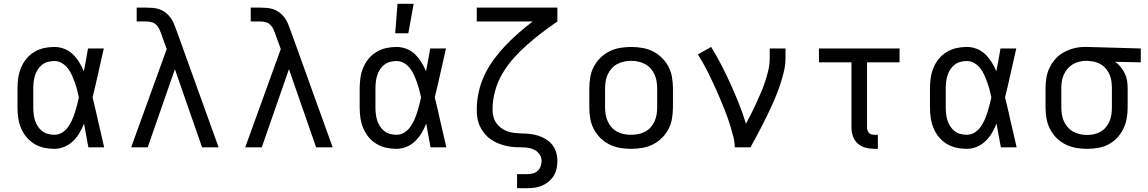

<svg xmlns="http://www.w3.org/2000/svg" viewBox="-20 -775 6040 1010"><path d="M266 8Q238 8 211 2Q184 -4 160 -18.5Q136 -33 118.5 -54.5Q101 -76 90.5 -101.5Q80 -127 76 -154.5Q72 -182 72 -210V-310Q72 -338 76 -365.5Q80 -393 90.5 -418.5Q101 -444 118.5 -465.5Q136 -487 160 -501.5Q184 -516 211 -522Q238 -528 266 -528Q293 -528 318.5 -518Q344 -508 363 -489.5Q382 -471 396.5 -448Q411 -425 421 -400Q427 -430 432.5 -460Q438 -490 443 -520H526Q511 -456 497 -391.5Q483 -327 467 -263Q483 -198 497.5 -132Q512 -66 528 0H445Q439 -31 433.5 -62Q428 -93 422 -125Q412 -99 398 -75.5Q384 -52 364.5 -33Q345 -14 319 -3Q293 8 266 8ZM266 -66Q287 -66 305.5 -77Q324 -88 336.5 -105Q349 -122 358 -141.5Q367 -161 373.5 -181.5Q380 -202 385.5 -222.5Q391 -243 395 -263Q391 -283 385.5 -303Q380 -323 373 -342.5Q366 -362 357.5 -381Q349 -400 336 -416.5Q323 -433 305 -443.5Q287 -454 266 -454Q249 -454 232 -449.5Q215 -445 201.5 -434.5Q188 -424 178.5 -409Q169 -394 164 -378Q159 -362 157 -344.5Q155 -327 155 -310V-210Q155 -193 157 -175.5Q159 -158 164 -142Q169 -126 178.5 -111Q188 -96 201.5 -85.5Q215 -75 232 -70.5Q249 -66 266 -66Z M670 0 857 -517 829 -594V-595Q824 -609 818 -622Q812 -635 801.5 -645Q791 -655 777 -658.5Q763 -662 748 -662H699V-735H748Q766 -735 784 -733.5Q802 -732 819 -726Q836 -720 850.5 -709Q865 -698 876 -683.5Q887 -669 894 -652.5Q901 -636 907 -619L1130 0H1043L900 -411L757 0Z M1270 0 1457 -517 1429 -594V-595Q1424 -609 1418 -622Q1412 -635 1401.5 -645Q1391 -655 1377 -658.5Q1363 -662 1348 -662H1299V-735H1348Q1366 -735 1384 -733.5Q1402 -732 1419 -726Q1436 -720 1450.5 -709Q1465 -698 1476 -683.5Q1487 -669 1494 -652.5Q1501 -636 1507 -619L1730 0H1643L1500 -411L1357 0Z M2066 8Q2038 8 2011 2Q1984 -4 1960 -18.5Q1936 -33 1918.5 -54.5Q1901 -76 1890.5 -101.5Q1880 -127 1876 -154.5Q1872 -182 1872 -210V-310Q1872 -338 1876 -365.5Q1880 -393 1890.5 -418.5Q1901 -444 1918.5 -465.5Q1936 -487 1960 -501.5Q1984 -516 2011 -522Q2038 -528 2066 -528Q2093 -528 2118.5 -518Q2144 -508 2163 -489.5Q2182 -471 2196.5 -448Q2211 -425 2221 -400Q2227 -430 2232.5 -460Q2238 -490 2243 -520H2326Q2311 -456 2297 -391.5Q2283 -327 2267 -263Q2283 -198 2297.5 -132Q2312 -66 2328 0H2245Q2239 -31 2233.5 -62Q2228 -93 2222 -125Q2212 -99 2198 -75.5Q2184 -52 2164.5 -33Q2145 -14 2119 -3Q2093 8 2066 8ZM2066 -66Q2087 -66 2105.5 -77Q2124 -88 2136.5 -105Q2149 -122 2158 -141.5Q2167 -161 2173.5 -181.5Q2180 -202 2185.5 -222.5Q2191 -243 2195 -263Q2191 -283 2185.5 -303Q2180 -323 2173 -342.5Q2166 -362 2157.5 -381Q2149 -400 2136 -416.5Q2123 -433 2105 -443.5Q2087 -454 2066 -454Q2049 -454 2032 -449.5Q2015 -445 2001.5 -434.5Q1988 -424 1978.5 -409Q1969 -394 1964 -378Q1959 -362 1957 -344.5Q1955 -327 1955 -310V-210Q1955 -193 1957 -175.5Q1959 -158 1964 -142Q1969 -126 1978.5 -111Q1988 -96 2001.5 -85.5Q2015 -75 2032 -70.5Q2049 -66 2066 -66ZM2059 -600 2071 -755H2156L2128 -600Z M2700 215V141H2753Q2768 141 2782.5 137.5Q2797 134 2808 124Q2819 114 2824 100Q2829 86 2829 71Q2829 53 2819 38Q2809 23 2793.5 14.5Q2778 6 2760.5 3Q2743 0 2725.5 0Q2708 0 2690.5 -1Q2673 -2 2655.5 -5Q2638 -8 2621 -13.5Q2604 -19 2588.5 -26.5Q2573 -34 2558.5 -44.5Q2544 -55 2532.5 -68Q2521 -81 2512 -96.5Q2503 -112 2497.5 -129Q2492 -146 2490 -163.5Q2488 -181 2488 -198Q2488 -246 2498.5 -292.5Q2509 -339 2529.5 -382Q2550 -425 2578.5 -463.5Q2607 -502 2639.5 -536Q2672 -570 2708 -601.5Q2744 -633 2782 -662H2488V-735H2912V-662Q2871 -634 2831 -603.5Q2791 -573 2753.5 -540Q2716 -507 2682.5 -469.5Q2649 -432 2623.5 -389Q2598 -346 2584.5 -297Q2571 -248 2571 -198Q2571 -180 2575.5 -161.5Q2580 -143 2590.5 -128Q2601 -113 2616 -102Q2631 -91 2648.5 -84.5Q2666 -78 2684.5 -76Q2703 -74 2721 -73H2722Q2744 -73 2766.5 -70.5Q2789 -68 2810.5 -61.5Q2832 -55 2851.5 -43Q2871 -31 2885 -13.5Q2899 4 2905.5 26Q2912 48 2912 71Q2912 91 2908 111Q2904 131 2893.5 148.5Q2883 166 2867 179.5Q2851 193 2832.5 201Q2814 209 2794 212Q2774 215 2753 215Z M3300 8Q3271 8 3241.5 3Q3212 -2 3186 -15Q3160 -28 3138.5 -49Q3117 -70 3103.5 -96Q3090 -122 3085 -151.5Q3080 -181 3080 -210V-310Q3080 -339 3085 -368.5Q3090 -398 3103.5 -424Q3117 -450 3138.5 -471Q3160 -492 3186 -505Q3212 -518 3241.5 -523Q3271 -528 3300 -528Q3329 -528 3358.5 -523Q3388 -518 3414 -505Q3440 -492 3461.5 -471Q3483 -450 3496.5 -424Q3510 -398 3515 -368.5Q3520 -339 3520 -310V-210Q3520 -181 3515 -151.5Q3510 -122 3496.5 -96Q3483 -70 3461.5 -49Q3440 -28 3414 -15Q3388 -2 3358.5 3Q3329 8 3300 8ZM3300 -66Q3319 -66 3337.5 -69.5Q3356 -73 3373 -82Q3390 -91 3402.5 -105Q3415 -119 3423 -136.5Q3431 -154 3434 -172.5Q3437 -191 3437 -210V-310Q3437 -329 3434 -347.5Q3431 -366 3423 -383.5Q3415 -401 3402.5 -415Q3390 -429 3373 -438Q3356 -447 3337.5 -451Q3319 -455 3300 -455Q3281 -455 3262.5 -451Q3244 -447 3227 -438Q3210 -429 3197.5 -415Q3185 -401 3177 -383.5Q3169 -366 3166 -347.5Q3163 -329 3163 -310V-210Q3163 -191 3166 -172.5Q3169 -154 3177 -136.5Q3185 -119 3197.5 -105Q3210 -91 3227 -82Q3244 -73 3262.5 -69.5Q3281 -66 3300 -66Z M3845 0Q3845 -27 3838.5 -52.5Q3832 -78 3824.5 -103.5Q3817 -129 3808 -154Q3799 -179 3789.5 -203.5Q3780 -228 3769.5 -252.5Q3759 -277 3748 -301.5Q3737 -326 3726 -349.5Q3715 -373 3703 -397Q3691 -421 3678 -444Q3665 -467 3651 -489L3721 -528Q3750 -481 3775.5 -431.5Q3801 -382 3824 -331Q3847 -280 3867.5 -228.5Q3888 -177 3904 -124Q3919 -151 3932.5 -178.5Q3946 -206 3959 -234Q3972 -262 3984 -290.5Q3996 -319 4005.5 -348Q4015 -377 4022 -407Q4029 -437 4029 -468V-520H4112V-468Q4112 -436 4105 -405Q4098 -374 4088.5 -344Q4079 -314 4067.5 -284.5Q4056 -255 4043 -226Q4030 -197 4016 -168.5Q4002 -140 3987.5 -111.5Q3973 -83 3958 -55.5Q3943 -28 3928 0Z M4580 8Q4557 8 4533.5 2Q4510 -4 4492.5 -19.5Q4475 -35 4467 -58Q4459 -81 4459 -104V-447H4288V-520H4712V-447H4541V-104Q4541 -97 4543.5 -89Q4546 -81 4551.5 -75.5Q4557 -70 4564.5 -68Q4572 -66 4580 -66H4598V8Z M5066 8Q5038 8 5011 2Q4984 -4 4960 -18.5Q4936 -33 4918.5 -54.5Q4901 -76 4890.5 -101.5Q4880 -127 4876 -154.5Q4872 -182 4872 -210V-310Q4872 -338 4876 -365.5Q4880 -393 4890.5 -418.5Q4901 -444 4918.5 -465.5Q4936 -487 4960 -501.5Q4984 -516 5011 -522Q5038 -528 5066 -528Q5093 -528 5118.5 -518Q5144 -508 5163 -489.5Q5182 -471 5196.5 -448Q5211 -425 5221 -400Q5227 -430 5232.5 -460Q5238 -490 5243 -520H5326Q5311 -456 5297 -391.5Q5283 -327 5267 -263Q5283 -198 5297.5 -132Q5312 -66 5328 0H5245Q5239 -31 5233.5 -62Q5228 -93 5222 -125Q5212 -99 5198 -75.5Q5184 -52 5164.5 -33Q5145 -14 5119 -3Q5093 8 5066 8ZM5066 -66Q5087 -66 5105.5 -77Q5124 -88 5136.5 -105Q5149 -122 5158 -141.5Q5167 -161 5173.5 -181.5Q5180 -202 5185.5 -222.5Q5191 -243 5195 -263Q5191 -283 5185.5 -303Q5180 -323 5173 -342.5Q5166 -362 5157.5 -381Q5149 -400 5136 -416.5Q5123 -433 5105 -443.5Q5087 -454 5066 -454Q5049 -454 5032 -449.5Q5015 -445 5001.5 -434.5Q4988 -424 4978.5 -409Q4969 -394 4964 -378Q4959 -362 4957 -344.5Q4955 -327 4955 -310V-210Q4955 -193 4957 -175.5Q4959 -158 4964 -142Q4969 -126 4978.5 -111Q4988 -96 5001.5 -85.5Q5015 -75 5032 -70.5Q5049 -66 5066 -66Z M5699 8Q5670 8 5641 3Q5612 -2 5585.5 -15Q5559 -28 5538 -49Q5517 -70 5503.5 -96.5Q5490 -123 5485 -152Q5480 -181 5480 -210V-310Q5480 -338 5484.5 -366Q5489 -394 5501.5 -419.5Q5514 -445 5533 -466Q5552 -487 5577 -500.5Q5602 -514 5629 -521Q5656 -528 5685 -528H5700L5981 -520V-447L5846 -450Q5862 -439 5875 -423Q5888 -407 5897 -388.5Q5906 -370 5909 -350Q5912 -330 5912 -310V-210Q5912 -181 5907 -152.5Q5902 -124 5889.5 -98Q5877 -72 5857 -50.5Q5837 -29 5811.5 -15.5Q5786 -2 5757 3Q5728 8 5699 8ZM5699 -65Q5717 -65 5735.5 -69Q5754 -73 5770 -82.5Q5786 -92 5798 -106.5Q5810 -121 5817 -138Q5824 -155 5826.5 -173.5Q5829 -192 5829 -210V-310Q5829 -327 5827 -344.5Q5825 -362 5818.5 -378.5Q5812 -395 5801.5 -409Q5791 -423 5776.5 -433Q5762 -443 5745 -448Q5728 -453 5711 -454L5700 -455H5691Q5673 -455 5655 -450Q5637 -445 5621.5 -435.5Q5606 -426 5594.5 -412Q5583 -398 5575.5 -381Q5568 -364 5565.5 -346Q5563 -328 5563 -310V-210Q5563 -191 5566 -172.5Q5569 -154 5576.5 -137Q5584 -120 5597 -105.5Q5610 -91 5626.5 -82Q5643 -73 5661.5 -69Q5680 -65 5699 -65Z"/></svg>

Font: Iosevka Aile
Style: Regular
Weight: 400
Designer: Belleve Invis
Foundry: Belleve Invis
Version: Version 28.0.1; ttfautohint (v1.8.4)